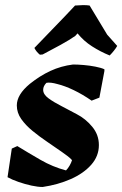

<svg xmlns="http://www.w3.org/2000/svg" viewBox="-20 -733 487 765"><path d="M150 12Q131 12 105.5 6.5Q80 1 54 -8Q28 -17 10 -27L27 -141L49 -151Q93 -124 141.5 -96Q190 -68 243 -54Q251 -62 257.5 -73.5Q264 -85 267 -95Q259 -104 248 -112Q237 -120 226 -128Q199 -147 168 -168Q137 -189 109.5 -211.5Q82 -234 64.5 -259Q47 -284 47 -313Q47 -356 99 -399Q139 -431 181 -450.5Q223 -470 271 -476Q289 -476 313 -474Q337 -472 360 -467.5Q383 -463 396 -457V-450L376 -344L345 -332Q309 -357 273.5 -374Q238 -391 209 -398Q181 -406 165 -403Q152 -390 152 -375Q152 -357 173 -341.5Q194 -326 224.5 -310.5Q255 -295 286 -278Q321 -260 347.5 -228Q374 -196 374 -155Q374 -111 343.5 -76.5Q313 -42 262 -19.5Q211 3 150 12ZM150 -516 139 -515Q125 -526 117 -542Q155 -582 197.5 -625.5Q240 -669 279 -711Q292 -712 308.5 -712.5Q325 -713 337 -711L407 -595L447 -550Q442 -541 433.5 -530.5Q425 -520 417 -512Q380 -527 346.5 -548.5Q313 -570 289 -600L280 -590Q259 -575 221 -554Q183 -533 150 -516Z"/></svg>

Font: Albura ExtraBold
Style: Italic
Weight: 758
Italic angle: -7°
Designer: Mercedes Jáuregui
Foundry: Omnibus-Type Team
Version: Version 1.000; ttfautohint (v1.8.3)